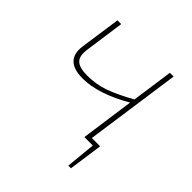

<svg xmlns="http://www.w3.org/2000/svg" viewBox="-171 -604 870 870"><g transform="rotate(45 264.0 -168.5)"><path d="M438 -21 436 -5 415 143H398L412 0H358L394 -257Q264 -182 165 -182Q48 -182 62 -285L90 -480H114L87 -287Q81 -243 100.5 -224.5Q120 -206 170 -206Q227 -206 276.5 -223.5Q326 -241 398 -281L426 -480H450L385 -21Z"/></g></svg>

Font: Exo 2.0 Thin
Style: Italic
Weight: 250
Italic angle: -8°
Designer: Natanael Gama
Version: Version 1.001;PS 001.001;hotconv 1.0.70;makeotf.lib2.5.58329